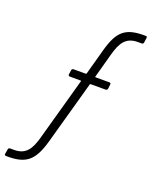

<svg xmlns="http://www.w3.org/2000/svg" viewBox="-188 -792 857 1085"><g transform="rotate(20 240.5 -250.0)"><path d="M297 -544 255 -391C254 -388 251 -387 249 -387H177C171 -387 166 -383 166 -377L162 -351C162 -345 165 -341 171 -341H237C239 -341 240 -340 239 -337L135 37C114 114 87 156 17 156H-7C-12 156 -18 159 -18 166L-23 194C-24 200 -20 204 -14 204C104 206 150 171 186 44L292 -337C292 -340 295 -341 297 -341H387C393 -341 397 -345 398 -351L401 -377C402 -383 399 -387 393 -387H309C307 -387 307 -389 307 -391L347 -537C368 -614 395 -656 466 -656H489C495 -656 499 -659 500 -666L504 -694C505 -701 502 -704 496 -704C377 -706 332 -672 297 -544Z"/></g></svg>

Font: Barlow Semi Condensed Light
Style: Italic
Weight: 300
Width: 4
Italic angle: -7°
Designer: Jeremy Tribby
Foundry: Tribby Type
Version: Version 1.422;hotconv 1.0.109;makeotfexe 2.5.65596